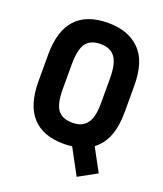

<svg xmlns="http://www.w3.org/2000/svg" viewBox="-156 -807 911 1070"><g transform="rotate(20 300.0 -272.0)"><path d="M536.1 101.1 426.8 161.1 345.2 9.8Q316.9 13.2 296.9 13.2Q171.4 13.2 108.2 -57.1Q44.9 -127.4 44.9 -267.1V-424.8Q44.9 -705.1 300.8 -705.1Q418.5 -705.1 485.8 -639.2Q555.2 -572.8 555.2 -424.8V-267.1Q555.2 -102.1 462.9 -34.2ZM213.9 -148.9Q241.7 -113.8 300.8 -113.8Q359.4 -113.8 386.2 -150.9Q414.1 -186 414.1 -269V-418Q414.1 -505.4 386.2 -543Q358.4 -580.1 300.8 -580.1Q241.2 -580.1 213.9 -543.9Q187 -506.8 187 -418V-269Q187 -186 213.9 -148.9Z"/></g></svg>

Font: D-DIN-PRO ExtraBold
Style: Bold
Weight: 800
Designer: Charles Nix
Foundry: CyberFei
Version: Version 1.000;hotconv 1.0.109;makeotfexe 2.5.65596